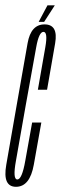

<svg xmlns="http://www.w3.org/2000/svg" viewBox="-41 -698 229 720"><path d="M19 2.5Q71 2.5 85.8 -80.5Q100.5 -163.5 114 -238.5H79.5Q66 -165.5 53.8 -95.2Q41.5 -25 24 -25Q6 -25 18.8 -95Q31.5 -165 55 -300.5Q84.5 -463.5 94.8 -521Q105 -578.5 122 -578.5Q139 -578.5 129 -521.2Q119 -464 101 -361.5H135.5Q153.5 -465 165.8 -535.8Q178 -606.5 126 -606.5Q75 -606.5 62.5 -536.2Q50 -466 21 -300.5Q-3 -162.5 -17.5 -80Q-32 2.5 19 2.5ZM104 -616H124.5L164.5 -678H137Z"/></svg>

Font: Anybody UltraCondensed ExtraLight
Style: Italic
Weight: 250
Width: 1
Italic angle: -10°
Version: Version 1.113;gftools[0.9.25]